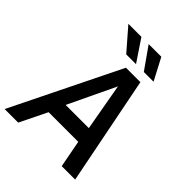

<svg xmlns="http://www.w3.org/2000/svg" viewBox="-257 -1068 1207 1207"><g transform="rotate(45 347.0 -464.5)"><path d="M-1.5 0 354 -723H482.5L625.5 0H506L471.5 -181.5H208L119 0ZM251.5 -289.5H457.5L401.5 -604.5ZM462.5 -929 539 -783.5H452.5L350 -929ZM285.5 -929 383 -783.5H296L169.5 -929Z"/></g></svg>

Font: Public Sans SemiBold
Style: Italic
Weight: 600
Italic angle: -8°
Designer: The Public Sans project authors (U.S. Web Design System). Libre Franklin designed by Pablo Impallari and Rodrigo Fuenzal
Version: Version 1.007; ttfautohint (v1.8.1) -l 8 -r 50 -G 200 -x 14 